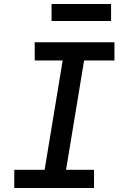

<svg xmlns="http://www.w3.org/2000/svg" viewBox="-20 -948 640 968"><path d="M52 0V-92H205L296 -643H155V-735H557V-643H404L313 -92H454V0ZM540 -842H240V-928H540Z"/></svg>

Font: Iosevka Curly Slab SmBdEx
Style: Italic
Weight: 600
Width: 7
Italic angle: -9°
Monospace: yes
Designer: Belleve Invis
Foundry: Belleve Invis
Version: Version 11.1.0; ttfautohint (v1.8.3)